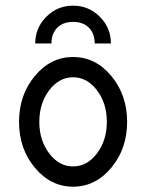

<svg xmlns="http://www.w3.org/2000/svg" viewBox="-20 -665 528 694"><path d="M244.1 9.8Q163.1 9.8 106 -58.8Q48.8 -127.4 48.8 -224.6Q48.8 -321.8 106 -390.4Q163.1 -459 244.1 -459Q325.2 -459 382.3 -390.4Q439.5 -321.8 439.5 -224.6Q439.5 -127.4 382.3 -58.8Q325.2 9.8 244.1 9.8ZM244.1 -63.5Q294.9 -63.5 330.6 -110.6Q366.2 -157.7 366.2 -224.6Q366.2 -291.5 330.6 -338.6Q294.9 -385.7 244.1 -385.7Q193.4 -385.7 157.7 -338.6Q122.1 -291.5 122.1 -224.6Q122.1 -157.7 157.7 -110.6Q193.4 -63.5 244.1 -63.5ZM244.1 -644.5Q300.8 -644.5 340.8 -604.5Q380.9 -564.5 380.9 -507.8H322.3Q322.3 -543.9 301.3 -564.9Q280.3 -585.9 244.1 -585.9Q208 -585.9 187 -564.9Q166 -543.9 166 -507.8H107.4Q107.4 -564.5 147.5 -604.5Q187.5 -644.5 244.1 -644.5Z"/></svg>

Font: Catrinity
Style: Regular
Weight: 400
Designer: Alexander Lange
Foundry: High-Logic / Made with FontCreator
Version: Version 2.090;May 20, 2024;FontCreator 15.0.0.2974 64-bit